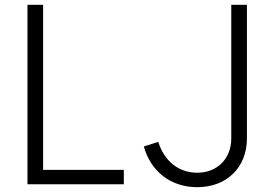

<svg xmlns="http://www.w3.org/2000/svg" viewBox="-20 -765 1138 797"><path d="M494 0V-60H159V-745H94V0ZM799 12C921 12 1005 -70 1005 -190V-745H940V-190C940 -106 881 -48 799 -48C719 -48 661 -99 637 -176L577 -157C605 -56 686 12 799 12Z"/></svg>

Font: Plus Jakarta Sans Light
Style: Regular
Weight: 300
Designer: Gumpita Rahayu
Foundry: Tokotype
Version: Version 2.071;gftools[0.9.30]